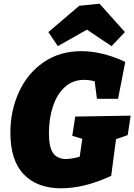

<svg xmlns="http://www.w3.org/2000/svg" viewBox="-20 -1001 725 1036"><path d="M685 -377 669 -272 606 -250 580 -52Q435 15 310 15Q181 15 108.5 -60Q36 -135 36 -285Q36 -403 82 -504Q128 -605 215 -665Q302 -725 419 -725Q531 -725 656 -667L617 -468H503L491 -562Q463 -570 434 -570Q372 -570 329.5 -531Q287 -492 265.5 -426.5Q244 -361 244 -283Q244 -207 266.5 -175Q289 -143 337 -143Q364 -143 410 -155L424 -252L370 -268L386 -372ZM517 -981 654 -828 582 -752 449 -841 292 -752 241 -828 408 -970Z"/></svg>

Font: Bitter Pro Black
Style: Italic
Weight: 900
Italic angle: -9°
Designer: Sol Matas, and Bitter project Authors
Foundry: Sol Matas
Version: Version 1.010